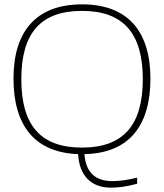

<svg xmlns="http://www.w3.org/2000/svg" viewBox="-20 -699 753 882"><path d="M357 -649C549 -649 636 -543 636 -335C636 -127 549 -21 357 -21C163 -21 78 -127 78 -335C78 -543 163 -649 357 -649ZM42 -338C42 -122 140 2 339 9C344 108 399 163 489 163C524 163 563 158 610 145V117C576 126 531 133 497 133C419 133 374 94 368 9C571 5 671 -119 671 -338C671 -555 567 -679 357 -679C146 -679 42 -555 42 -338Z"/></svg>

Font: LT Wave Alt Thin
Style: Regular
Weight: 100
Designer: Daniel Lyons
Version: Version 2.5 (Glyphs App)